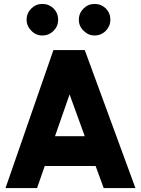

<svg xmlns="http://www.w3.org/2000/svg" viewBox="-20 -954 714 974"><path d="M195 -934Q162 -934 139 -911Q115 -887 115 -854Q115 -822 139 -798Q162 -774 195 -774Q228 -774 252 -798Q275 -821 275 -854Q275 -887 252 -911Q228 -934 195 -934ZM460 -934Q427 -934 404 -911Q380 -887 380 -854Q380 -821 404 -798Q428 -774 460 -774Q493 -774 517 -798Q540 -822 540 -854Q540 -887 517 -911Q493 -934 460 -934ZM259 -263 333 -475 410 -263ZM207 -112H465L506 0H667L410 -700H251L8 0H168Z"/></svg>

Font: Unageo
Style: ExtraBold
Weight: 800
Designer: Richard Sepsi
Foundry: Richard Sepsi
Version: Version 2.000